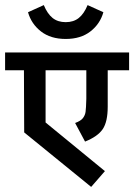

<svg xmlns="http://www.w3.org/2000/svg" viewBox="-44 -672 527 754"><path d="M0 0ZM379 -396V-253Q379 -194 359.5 -165Q340 -136 290 -116L251 -189Q273 -197 281.5 -208Q290 -219 292 -232.5Q294 -246 295 -284V-396H135V-191L368 0L314 62L51 -152L50 -396H-24V-466H463V-396ZM66 -624 128 -652Q142 -618 162.5 -601.5Q183 -585 214 -585Q245 -585 265.5 -601.5Q286 -618 300 -652L362 -624Q349 -578 311 -548.5Q273 -519 214 -519Q155 -519 117 -548.5Q79 -578 66 -624Z"/></svg>

Font: Cambay Devanagari
Style: Regular
Weight: 700
Designer: Pooja Saxena
Foundry: Pooja Saxena
Version: Version 1.095;PS 001.095;hotconv 1.0.70;makeotf.lib2.5.58329